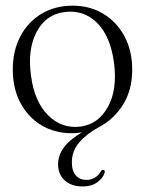

<svg xmlns="http://www.w3.org/2000/svg" viewBox="-20 -459 510 676"><path d="M236 -439Q297 -439 344.2 -410.2Q391.5 -381.5 418.5 -330.8Q445.5 -280 445.5 -214Q445.5 -142 413.2 -90.5Q381 -39 328.5 -11.5Q284.5 12.5 258.8 42.8Q233 73 233 112.5Q233 143 247 158.8Q261 174.5 284.5 174.5Q300 174.5 313.8 166.5Q327.5 158.5 335 144.5Q338.5 138 344 139Q351 140.5 348 150Q343 167.5 322.8 182.5Q302.5 197.5 271.5 197.5Q231.5 197.5 208 176.2Q184.5 155 184.5 119.5Q184.5 88.5 204.2 61Q224 33.5 268.5 7Q256.5 9 248.2 9.5Q240 10 233 10Q172 10 125 -18.5Q78 -47 51.5 -97.5Q25 -148 25 -214.5Q25 -280 51.5 -330.8Q78 -381.5 125.8 -410.2Q173.5 -439 236 -439ZM264.5 -13.5Q326.5 -22 360 -82.8Q393.5 -143.5 381.5 -237.5Q369 -332 321.5 -378.8Q274 -425.5 206.5 -416.5Q141 -408 108.8 -346.5Q76.5 -285 89 -193.5Q101 -100.5 150 -52.5Q199 -4.5 264.5 -13.5Z"/></svg>

Font: Fraunces 144pt S050 Light
Style: Regular
Weight: 300
Version: Version 1.000; ttfautohint (v1.8.3)